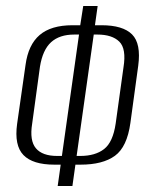

<svg xmlns="http://www.w3.org/2000/svg" viewBox="-20 -611 503 639"><path d="M172 8 182 -63H161Q89 -63 58 -95Q27 -127 37 -199L65 -395Q74 -462 112 -494.5Q150 -527 221 -527H247L257 -591H305L296 -527H318Q389 -527 419.5 -496.5Q450 -466 440 -392L414 -202Q403 -122 362.5 -92.5Q322 -63 248 -63H231L221 8ZM170 -92H186L243 -496H227Q178 -496 150 -470.5Q122 -445 113 -389L87 -199Q78 -143 99.5 -117.5Q121 -92 170 -92ZM247 -92Q297 -92 326.5 -115Q356 -138 365 -200L391 -387Q401 -449 377 -472.5Q353 -496 304 -496H292L235 -92Z"/></svg>

Font: Alumni Sans Light
Style: Italic
Weight: 300
Italic angle: -8°
Version: Version 1.016